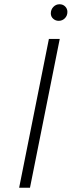

<svg xmlns="http://www.w3.org/2000/svg" viewBox="-20 -883 337 903"><path d="M70 0 210 -700H261L121 0ZM256 -785Q241 -785 230 -795Q219 -805 219 -820Q219 -838 231 -850.5Q243 -863 260 -863Q276 -863 286.5 -852.5Q297 -842 297 -827Q297 -809 285 -797Q273 -785 256 -785Z"/></svg>

Font: Montserrat Light
Style: Italic
Weight: 300
Italic angle: -11.3°
Designer: Julieta Ulanovsky
Foundry: Julieta Ulanovsky
Version: Version 9.000; ttfautohint (v1.8.4.7-5d5b)